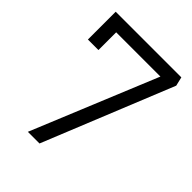

<svg xmlns="http://www.w3.org/2000/svg" viewBox="-189 -620 850 850"><g transform="rotate(45 235.5 -195.5)"><path d="M208 130H135L377 -458H100V-347H34V-521H445L455 -479Z"/></g></svg>

Font: Zilla Slab Regular
Style: Regular
Weight: 400
Designer: Typotheque.com
Foundry: Typotheque type foundry
Version: Version 1.0; 2017